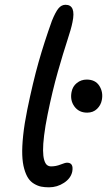

<svg xmlns="http://www.w3.org/2000/svg" viewBox="-20 -820 452 811"><path d="M187 -28.8Q168.5 -28.8 153.8 -31.7Q139.2 -34.7 124.3 -43.5Q109.4 -52.2 99.4 -67.1Q89.4 -82 82.3 -106.9Q75.2 -131.8 74 -165.8Q72.8 -199.7 77.9 -248.3Q83 -296.9 95.2 -356.9Q119.1 -473.1 142.8 -556.9Q166.5 -640.6 199.2 -731.9Q214.4 -769.5 227.1 -784.7Q239.7 -799.8 256.8 -799.8Q301.8 -799.8 286.1 -726.1Q280.8 -698.7 263.9 -647.7Q247.1 -596.7 224.1 -516.1Q201.2 -435.5 181.2 -336.9Q170.9 -286.1 166.3 -247.8Q161.6 -209.5 161.9 -184.8Q162.1 -160.2 166.5 -144.8Q170.9 -129.4 178.2 -123.3Q185.5 -117.2 195.8 -117.2Q216.3 -117.2 235.8 -125Q255.4 -132.8 263.2 -132.8Q292 -132.8 285.2 -95.2Q279.3 -66.9 250.5 -47.9Q221.7 -28.8 187 -28.8ZM348.1 -344.2Q313.5 -344.2 294.4 -370.1Q275.4 -396 282.2 -431.2Q286.6 -455.1 304.7 -469.5Q322.8 -483.9 346.2 -483.9Q382.8 -483.9 399.7 -457.3Q416.5 -430.7 410.2 -397.9Q406.2 -376 389.9 -360.1Q373.5 -344.2 348.1 -344.2Z"/></svg>

Font: Shantell Sans Bouncy
Style: Italic
Weight: 400
Italic angle: -11.31°
Designer: Stephen Nixon, Anya Danilova, Shantell Martin
Foundry: Arrow Type
Version: Version 1.006;[9816181b4]